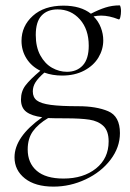

<svg xmlns="http://www.w3.org/2000/svg" viewBox="-20 -414 484 714"><path d="M426 81Q426 134 391 180Q356 226 298.5 253Q241 280 179 280Q111 280 72.5 249.5Q34 219 34 171Q34 95 137 22Q98 17 78 2Q58 -13 58 -44Q58 -74 74.5 -96Q91 -118 130 -151Q97 -167 78.5 -196.5Q60 -226 60 -262Q60 -317 102 -355Q144 -393 216 -393Q280 -393 318 -363Q347 -378 372 -386Q397 -394 425 -394Q427 -394 428.5 -387Q430 -380 430 -373Q430 -361 427.5 -350.5Q425 -340 421 -342Q386 -356 356 -356Q342 -356 328 -353Q346 -335 355 -311.5Q364 -288 364 -264Q364 -230 346 -200Q328 -170 293 -151.5Q258 -133 211 -133Q175 -133 145 -144Q122 -124 112 -108Q102 -92 102 -74Q102 -52 117 -40.5Q132 -29 168.5 -24Q205 -19 272 -19Q338 -19 382 -0.5Q426 18 426 81ZM113 -284Q113 -239 130 -208Q147 -177 173.5 -162Q200 -147 229 -147Q266 -147 288 -171Q310 -195 310 -244Q310 -305 277 -342Q244 -379 194 -379Q156 -379 134.5 -356Q113 -333 113 -284ZM384 112Q384 73 364.5 54.5Q345 36 312.5 31Q280 26 223 26Q178 26 159 25Q122 47 102.5 74Q83 101 83 142Q83 192 116.5 221Q150 250 216 250Q290 250 337 212.5Q384 175 384 112Z"/></svg>

Font: Cormorant Garamond Light
Style: Regular
Weight: 300
Designer: Christian Thalmann (Catharsis Fonts)
Version: Version 3.000